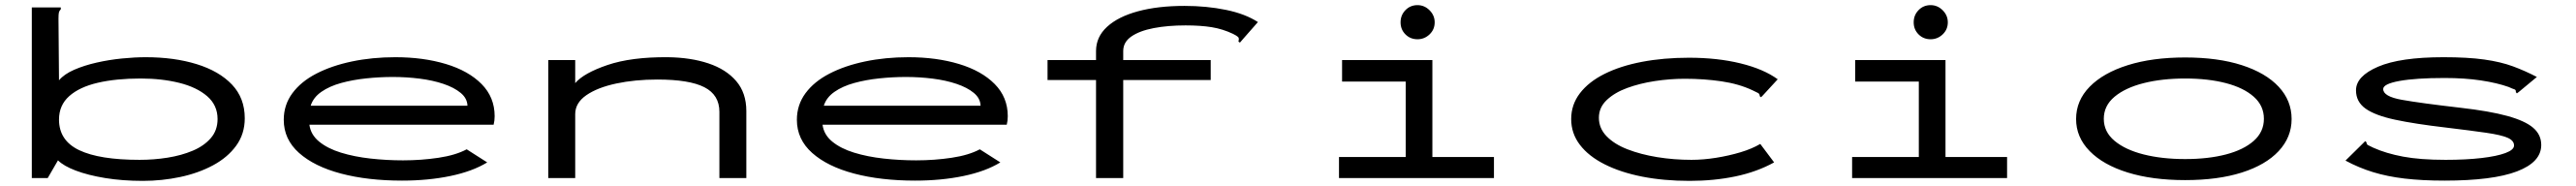

<svg xmlns="http://www.w3.org/2000/svg" viewBox="-20 -694 10040 725"><path d="M537 11Q457 11 390 0Q323 -11 275.5 -29Q228 -47 206 -69L166 0H104V-665H217V-658Q211 -652 209.5 -645Q208 -638 208 -621L210 -381Q230 -405 269 -422Q308 -439 356.5 -450Q405 -461 455 -466Q505 -471 548 -471Q659 -471 746.5 -444Q834 -417 884 -364.5Q934 -312 934 -233Q934 -172 900.5 -126Q867 -80 810 -49.5Q753 -19 682 -4Q611 11 537 11ZM524 -71Q580 -71 633.5 -79.5Q687 -88 731 -106.5Q775 -125 801.5 -155.5Q828 -186 828 -230Q828 -284 787.5 -319Q747 -354 679 -371Q611 -388 528 -388Q433 -388 361.5 -371.5Q290 -355 250 -319.5Q210 -284 210 -228Q210 -146 289 -108.5Q368 -71 524 -71Z M1547 10Q1413 10 1309 -17.5Q1205 -45 1145.5 -98Q1086 -151 1086 -227Q1086 -285 1119.5 -330.5Q1153 -376 1213 -407Q1273 -438 1352 -454.5Q1431 -471 1521 -471Q1630 -471 1718 -444.5Q1806 -418 1857 -366.5Q1908 -315 1908 -241Q1908 -232 1907 -224Q1906 -216 1904 -208H1186Q1191 -169 1224 -142Q1257 -115 1309 -99Q1361 -83 1424 -76Q1487 -69 1551 -69Q1622 -69 1689 -79Q1756 -89 1799 -112L1879 -61Q1822 -26 1735.5 -8Q1649 10 1547 10ZM1191 -282H1802Q1801 -311 1775.5 -332Q1750 -353 1708.5 -367Q1667 -381 1615.5 -387.5Q1564 -394 1511 -394Q1460 -394 1407.5 -388.5Q1355 -383 1309.5 -370.5Q1264 -358 1232.5 -336Q1201 -314 1191 -282Z M2117 0V-460H2222V-370Q2255 -409 2347.5 -440.5Q2440 -472 2582 -471Q2672 -470 2741 -447Q2810 -424 2849.5 -378Q2889 -332 2889 -261V0H2784V-258Q2784 -324 2725.5 -354Q2667 -384 2542 -384Q2455 -384 2382 -368.5Q2309 -353 2265.5 -323Q2222 -293 2222 -249V0Z M3547 10Q3413 10 3309 -17.5Q3205 -45 3145.5 -98Q3086 -151 3086 -227Q3086 -285 3119.5 -330.5Q3153 -376 3213 -407Q3273 -438 3352 -454.5Q3431 -471 3521 -471Q3630 -471 3718 -444.5Q3806 -418 3857 -366.5Q3908 -315 3908 -241Q3908 -232 3907 -224Q3906 -216 3904 -208H3186Q3191 -169 3224 -142Q3257 -115 3309 -99Q3361 -83 3424 -76Q3487 -69 3551 -69Q3622 -69 3689 -79Q3756 -89 3799 -112L3879 -61Q3822 -26 3735.5 -8Q3649 10 3547 10ZM3191 -282H3802Q3801 -311 3775.5 -332Q3750 -353 3708.5 -367Q3667 -381 3615.5 -387.5Q3564 -394 3511 -394Q3460 -394 3407.5 -388.5Q3355 -383 3309.5 -370.5Q3264 -358 3232.5 -336Q3201 -314 3191 -282Z M4252 -382H4063V-460H4252V-495Q4252 -550 4295 -589.5Q4338 -629 4415.5 -650Q4493 -671 4597 -671Q4683 -671 4758.5 -655.5Q4834 -640 4883 -608L4825 -542L4813 -528L4807 -532Q4811 -545 4805.5 -550Q4800 -555 4786 -562Q4746 -581 4703 -588Q4660 -595 4601 -595Q4532 -595 4477 -584.5Q4422 -574 4390 -552Q4358 -530 4358 -495V-460H4699V-382H4358V0H4252Z M5199 0V-82H5459V-376H5211V-460H5563V-82H5803V0ZM5505 -541Q5477 -541 5458 -560Q5439 -579 5439 -607Q5439 -635 5458 -654.5Q5477 -674 5505 -674Q5532 -674 5552 -654Q5572 -634 5572 -607Q5572 -579 5552 -560Q5532 -541 5505 -541Z M6565 11Q6465 11 6381 -5.5Q6297 -22 6234.5 -53.5Q6172 -85 6138 -129.5Q6104 -174 6104 -230Q6104 -286 6138 -330.5Q6172 -375 6234 -406Q6296 -437 6380 -453Q6464 -469 6563 -469Q6674 -469 6764 -447Q6854 -425 6909 -385L6851 -322L6844 -315L6839 -319Q6839 -328 6832.5 -331.5Q6826 -335 6811 -342Q6758 -367 6690 -377Q6622 -387 6547 -387Q6489 -387 6430 -378Q6371 -369 6322 -351Q6273 -333 6242.5 -304Q6212 -275 6212 -235Q6212 -194 6242 -163Q6272 -132 6323.5 -112Q6375 -92 6439.5 -81.5Q6504 -71 6573 -71Q6619 -71 6669 -79Q6719 -87 6764 -100.5Q6809 -114 6841 -133L6895 -61Q6828 -24 6744.5 -6.5Q6661 11 6565 11Z M7199 0V-82H7459V-376H7211V-460H7563V-82H7803V0ZM7505 -541Q7477 -541 7458 -560Q7439 -579 7439 -607Q7439 -635 7458 -654.5Q7477 -674 7505 -674Q7532 -674 7552 -654Q7572 -634 7572 -607Q7572 -579 7552 -560Q7532 -541 7505 -541Z M8497 8Q8369 8 8273.5 -21.5Q8178 -51 8125 -105Q8072 -159 8072 -230Q8072 -302 8125 -356Q8178 -410 8273.5 -440Q8369 -470 8497 -470Q8625 -470 8718 -440Q8811 -410 8861.5 -356Q8912 -302 8912 -230Q8912 -159 8861.5 -105Q8811 -51 8718 -21.5Q8625 8 8497 8ZM8497 -74Q8587 -74 8656 -92Q8725 -110 8764.5 -145Q8804 -180 8804 -231Q8804 -282 8764.5 -317Q8725 -352 8656 -370Q8587 -388 8497 -388Q8407 -388 8335.5 -370Q8264 -352 8222 -317Q8180 -282 8180 -231Q8180 -180 8222 -145Q8264 -110 8335.5 -92Q8407 -74 8497 -74Z M9508 10Q9420 10 9352.5 2Q9285 -6 9229.5 -23Q9174 -40 9122 -68L9192 -137L9199 -144L9204 -139Q9204 -131 9210.5 -128Q9217 -125 9231 -118Q9280 -96 9346.5 -83.5Q9413 -71 9512 -71Q9592 -71 9652 -78Q9712 -85 9745.5 -97.5Q9779 -110 9779 -127Q9779 -146 9754 -157Q9729 -168 9670.5 -176.5Q9612 -185 9512 -197Q9392 -211 9315 -227.5Q9238 -244 9200.5 -270.5Q9163 -297 9163 -342Q9163 -397 9249 -434Q9335 -471 9504 -471Q9599 -471 9663 -462Q9727 -453 9774.5 -435.5Q9822 -418 9868 -394L9798 -336L9790 -330L9786 -335Q9787 -344 9780 -346Q9773 -348 9758 -355Q9713 -371 9650 -380.5Q9587 -390 9508 -390Q9396 -390 9332.5 -378.5Q9269 -367 9269 -347Q9269 -318 9341.5 -305Q9414 -292 9570 -274Q9684 -261 9753 -242Q9822 -223 9853.5 -196Q9885 -169 9885 -129Q9885 -62 9790.5 -26Q9696 10 9508 10Z"/></svg>

Font: Inconsolata UltraExpanded Medium
Style: Regular
Weight: 500
Width: 9
Monospace: yes
Designer: Raph Levien, Cyreal, Brenton Simpson
Foundry: Raph Levien, Cyreal, Google
Version: Version 3.001; ttfautohint (v1.8.2.53-6de2)